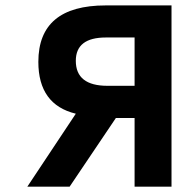

<svg xmlns="http://www.w3.org/2000/svg" viewBox="-20 -696 707 716"><path d="M82 0 262.7 -272Q123 -305.7 123 -465.3Q123 -675.8 374 -675.8H619.6V0H481.9V-255.9H412.1L239.7 0ZM380.9 -376H481.9V-556.2H375Q262.7 -556.2 262.7 -469.2Q262.7 -376 380.9 -376Z"/></svg>

Font: Cadman
Style: Bold
Weight: 700
Designer: Paul James MIller
Foundry: High-Logic / Made with FontCreator
Version: Version 2.114;March 28, 2021;FontCreator 13.0.0.2683 64-bit